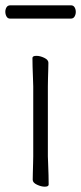

<svg xmlns="http://www.w3.org/2000/svg" viewBox="-21 -693 305 722"><path d="M17 -623Q8 -623 3.5 -631Q-1 -639 -1 -649Q-1 -658 3.5 -665.5Q8 -673 18 -673H246Q255 -673 259.5 -665.5Q264 -658 264 -648Q264 -639 259.5 -631Q255 -623 245 -623ZM104 -368Q104 -378 103 -399Q102 -420 101.5 -442Q101 -464 101 -475Q101 -483 116 -483Q130 -483 145.5 -475.5Q161 -468 161 -457Q161 -449 160.5 -432.5Q160 -416 159.5 -398Q159 -380 159 -368V-105Q159 -99 160 -78Q161 -57 161.5 -34Q162 -11 162 1Q162 9 147 9Q134 9 118 1.5Q102 -6 102 -17Q102 -25 102.5 -43.5Q103 -62 103.5 -80Q104 -98 104 -105Z"/></svg>

Font: Moon Stars Kai T HW Light
Style: Regular
Weight: 300
Designer: GuiWonder
Version: Version 1.101